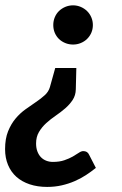

<svg xmlns="http://www.w3.org/2000/svg" viewBox="-26 -542 468 737"><path d="M342 102.5Q324 117 303.8 130.2Q283.5 143.5 260.2 153.5Q237 163.5 210.8 169.5Q184.5 175.5 155 175.5Q118 175.5 88 165.5Q58 155.5 37 136.8Q16 118 4.8 91Q-6.5 64 -6.5 30.5Q-6.5 -9.5 5 -38Q16.5 -66.5 33.8 -87Q51 -107.5 72 -122.5Q93 -137.5 112.2 -150.5Q131.5 -163.5 146 -176.8Q160.5 -190 165.5 -207.5L186 -281H267L265 -199Q264.5 -176 253 -158.5Q241.5 -141 224.5 -126.2Q207.5 -111.5 187.8 -98Q168 -84.5 151.2 -69.2Q134.5 -54 123.5 -35.2Q112.5 -16.5 112.5 8.5Q112.5 26 117.5 39.2Q122.5 52.5 131.2 61.5Q140 70.5 151.8 75Q163.5 79.5 177 79.5Q202.5 79.5 221.2 73Q240 66.5 253.5 58.8Q267 51 276.5 44.5Q286 38 293.5 38Q310 38 316 52ZM178.5 -446Q178.5 -461.5 184.2 -475.5Q190 -489.5 200.2 -499.5Q210.5 -509.5 224.5 -515.5Q238.5 -521.5 254.5 -521.5Q270 -521.5 284 -515.5Q298 -509.5 308.2 -499.5Q318.5 -489.5 324.5 -475.5Q330.5 -461.5 330.5 -446Q330.5 -430 324.5 -416.2Q318.5 -402.5 308.2 -392.5Q298 -382.5 284 -376.8Q270 -371 254.5 -371Q238.5 -371 224.5 -376.8Q210.5 -382.5 200.2 -392.5Q190 -402.5 184.2 -416.2Q178.5 -430 178.5 -446Z"/></svg>

Font: Lato 2
Style: Bold Italic
Weight: 700
Italic angle: -7°
Designer: Lukasz Dziedzic with Adam Twardoch and Botio Nikoltchev
Foundry: tyPoland Lukasz Dziedzic
Version: Version 2.015; 2015-08-06; http://www.latofonts.com/